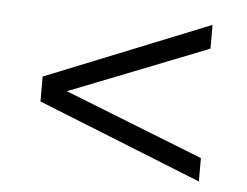

<svg xmlns="http://www.w3.org/2000/svg" viewBox="-39 -604 652 507"><g transform="rotate(5 287.5 -350.5)"><path d="M505 -495 137 -350 505 -205V-143L70 -317V-383L505 -558Z"/></g></svg>

Font: Montserrat-Regular
Style: Regular
Weight: 400
Version: Version 7.200